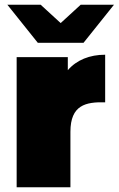

<svg xmlns="http://www.w3.org/2000/svg" viewBox="-20 -787 499 807"><path d="M50 0H276V-233C276 -346 341 -359 422 -357V-557C357 -557 302 -535 265 -492V-547H50ZM139 -607H331L459 -767H319L235 -690L151 -767H11Z"/></svg>

Font: Chess Sans Black
Style: Regular
Weight: 900
Designer: Wolf Bōese
Foundry: Wolf Bōese
Version: Version 7.223;Glyphs 3.3 (3306)